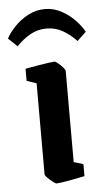

<svg xmlns="http://www.w3.org/2000/svg" viewBox="-83 -704 405 747"><g transform="rotate(-5 120.0 -330.0)"><path d="M108 10Q104 10 93.5 2Q83 -6 73.5 -15.5Q64 -25 64 -29V-385L26 -398V-445Q26 -445 42 -448Q58 -451 79 -454.5Q100 -458 118 -460.5Q136 -463 141 -463Q144 -463 154 -455Q164 -447 172.5 -437.5Q181 -428 181 -423V-67L218 -56V-9Q218 -9 203 -6Q188 -3 167.5 1Q147 5 129.5 7.5Q112 10 108 10ZM121 -670Q155 -670 185.5 -653.5Q216 -637 238.5 -613Q261 -589 272 -568L237 -535Q213 -561 184 -577.5Q155 -594 121 -594Q86 -594 57 -577.5Q28 -561 3 -535L-32 -568Q-21 -589 1.5 -613Q24 -637 55 -653.5Q86 -670 121 -670Z"/></g></svg>

Font: Grenze Gotisch SemiBold
Style: Regular
Weight: 600
Designer: Renata Polastri
Foundry: Omnibus-Type
Version: Version 1.001